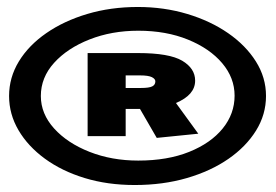

<svg xmlns="http://www.w3.org/2000/svg" viewBox="-20 -547 790 550"><path d="M366 -17Q288 -17 222.5 -37Q157 -57 108.5 -92.5Q60 -128 33 -174Q6 -220 6 -272Q6 -325 34 -371Q62 -417 112.5 -452Q163 -487 230 -507Q297 -527 375 -527Q450 -527 516.5 -507Q583 -487 633.5 -452Q684 -417 713 -371Q742 -325 742 -272Q742 -219 713.5 -173Q685 -127 634.5 -92Q584 -57 515.5 -37Q447 -17 366 -17ZM376 -87Q460 -87 522 -112Q584 -137 618 -179Q652 -221 652 -273Q652 -324 616.5 -366Q581 -408 518.5 -433.5Q456 -459 376 -459Q300 -459 236.5 -434Q173 -409 135 -367Q97 -325 97 -272Q97 -221 135 -179Q173 -137 236.5 -112Q300 -87 376 -87ZM429 -152 381 -235H340V-157H231V-395H375Q465 -395 502 -373Q539 -351 539 -316Q539 -275 484 -252L548 -164ZM340 -295H384Q407 -295 416 -299.5Q425 -304 425 -314Q425 -321 415 -326Q405 -331 381 -331H340Z"/></svg>

Font: Inconsolata ExtraExpanded Black
Style: Regular
Weight: 900
Width: 8
Monospace: yes
Designer: Raph Levien, Cyreal, Brenton Simpson
Foundry: Raph Levien, Cyreal, Google
Version: Version 3.001; ttfautohint (v1.8.2.53-6de2)